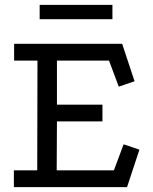

<svg xmlns="http://www.w3.org/2000/svg" viewBox="-20 -769 627 789"><path d="M38 -589H482L533 -435L468 -413L428 -520H214V-339H401V-270H214L213 -69H448L488 -176L553 -154L502 0H37V-69H133L134 -520H38ZM143 -749H442V-690H143Z"/></svg>

Font: Podkova VF Beta
Style: Regular
Weight: 400
Designer: Ilya Yudin
Foundry: Cyreal (www.cyreal.org)
Version: Version 2.100